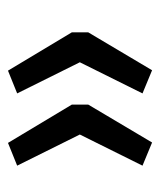

<svg xmlns="http://www.w3.org/2000/svg" viewBox="20 -506 401 481"><g transform="rotate(90 220.5 -265.5)"><path d="M157 -85 61 -245V-286L156 -446L214 -422L136 -265L214 -108ZM338 -85 242 -245V-286L337 -446L395 -422L317 -265L395 -108Z"/></g></svg>

Font: Nunito Sans 12pt ExtraLight 12pt
Style: Regular
Weight: 400
Version: Version 3.101;gftools[0.9.27]